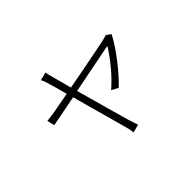

<svg xmlns="http://www.w3.org/2000/svg" viewBox="-118 -843 1192 1192"><g transform="rotate(-45 478.0 -247.0)"><path d="M818 -450Q803 -420 778.5 -383Q754 -346 725.5 -309Q697 -272 667.5 -239Q638 -206 614 -183L570 -206Q594 -227 620 -253.5Q646 -280 669.5 -308.5Q693 -337 713.5 -365.5Q734 -394 748 -417Q740 -416 708 -409.5Q676 -403 630 -394Q584 -385 528.5 -374Q473 -363 417 -352Q432 -299 448 -241.5Q464 -184 478 -133.5Q492 -83 503 -45Q514 -7 518 7Q523 21 527.5 36.5Q532 52 537 64L483 78Q482 64 479 49Q476 34 471 17Q467 3 456.5 -35.5Q446 -74 432 -124.5Q418 -175 402 -232.5Q386 -290 372 -342L167 -302L155 -351Q174 -353 191 -355.5Q208 -358 228 -361Q239 -363 274 -369.5Q309 -376 359 -385Q347 -430 338 -462.5Q329 -495 325 -507Q320 -525 315.5 -537.5Q311 -550 305 -558L359 -572Q361 -562 364 -548.5Q367 -535 372 -517Q376 -504 384.5 -471.5Q393 -439 405 -394Q459 -404 517 -415Q575 -426 625 -436Q675 -446 711 -453Q747 -460 758 -463Q776 -467 788 -472Z"/></g></svg>

Font: Kinto Sans Light
Style: Regular
Weight: 300
Designer: Authors: Ryoko NISHIZUKA  (kana & ideographs); Paul D. Hunt (Latin, Greek & Cyrillic); Wenlong ZHANG  (bopomofo); Sandol
Foundry: Adobe Systems Incorporated, ookami Inc.
Version: Version 0.001